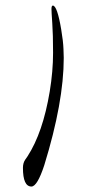

<svg xmlns="http://www.w3.org/2000/svg" viewBox="-20 -600 321 703"><path d="M95.2 83Q64 83 64 14.6Q64 -2.9 72 -14.9Q80.1 -26.9 80.6 -27.3Q137.2 -114.7 162.1 -265.1Q174.3 -338.9 174.3 -406.7Q174.3 -474.6 171.4 -515.1Q168.5 -555.7 168.5 -567.4Q168.5 -579.1 173.3 -579.6Q189.5 -579.6 204.1 -492.2Q211.4 -449.2 212.4 -420.4L213.4 -388.2Q213.4 -226.1 142.1 4.9Q116.7 82.5 95.2 83Z"/></svg>

Font: Kristi
Style: Regular
Weight: 400
Italic angle: -15°
Version: Version 1.004